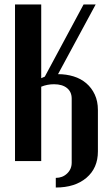

<svg xmlns="http://www.w3.org/2000/svg" viewBox="-20 -719 499 857"><path d="M164 -699V-370Q168 -372 172 -373.5Q176 -375 180 -377L353 -699H407L239 -388Q276 -388 308.5 -378Q341 -368 365 -347.5Q389 -327 403 -297Q417 -267 417 -228V-43Q417 31 366 74.5Q315 118 229 118V75Q259 75 279.5 55.5Q300 36 300 7V-279Q300 -309 279 -326Q258 -343 221 -343Q191 -343 164 -332V0H47V-699Z"/></svg>

Font: Moniqa ExtBd Paragraph
Style: Regular
Weight: 800
Designer: Rajesh Rajput
Foundry: Rajesh Rajput
Version: Version 1.000